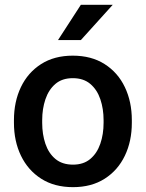

<svg xmlns="http://www.w3.org/2000/svg" viewBox="-20 -770 607 800"><path d="M38.1 -258.3V-269.5Q38.1 -346.2 67.1 -407Q96.2 -467.8 151.1 -502.9Q206.1 -538.1 283.2 -538.1Q360.8 -538.1 416 -502.9Q471.2 -467.8 500.2 -407Q529.3 -346.2 529.3 -269.5V-258.3Q529.3 -181.6 500.2 -121.1Q471.2 -60.5 416.3 -25.4Q361.3 9.8 284.2 9.8Q206.5 9.8 151.6 -25.4Q96.7 -60.5 67.4 -121.1Q38.1 -181.6 38.1 -258.3ZM155.8 -269.5V-258.3Q155.8 -210.4 169.2 -170.9Q182.6 -131.3 210.9 -107.7Q239.3 -84 284.2 -84Q328.1 -84 356.2 -107.7Q384.3 -131.3 397.9 -170.9Q411.6 -210.4 411.6 -258.3V-269.5Q411.6 -316.4 398.2 -356.2Q384.8 -396 356.4 -420.2Q328.1 -444.3 283.2 -444.3Q238.8 -444.3 210.7 -420.2Q182.6 -396 169.2 -356.2Q155.8 -316.4 155.8 -269.5ZM221.7 -603 316.9 -750H449.7L316.9 -603Z"/></svg>

Font: Vazirmatn RD UI Medium
Style: Regular
Weight: 500
Designer: Saber Rastikerdar
Foundry: Saber Rastikerdar
Version: Version 33.003